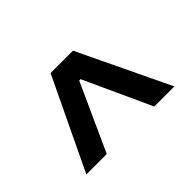

<svg xmlns="http://www.w3.org/2000/svg" viewBox="-68 -857 610 610"><g transform="rotate(-45 237.0 -552.0)"><path d="M224.1 -661.6H249.5V-624.5H224.1ZM39.1 -397.5 186.5 -705.6H287.1L434.6 -397.5H344.2L233.4 -639.2H240.7L130.9 -397.5Z"/></g></svg>

Font: Inter Cardless
Style: Regular
Weight: 400
Designer: Rasmus Andersson
Foundry: rsms
Version: Version 4.001;git-9221beed3